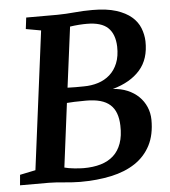

<svg xmlns="http://www.w3.org/2000/svg" viewBox="-54 -804 763 861"><g transform="rotate(-5 328.0 -373.5)"><path d="M6.3 -46.9 76.7 -61.5 156.7 -683.6 88.9 -695.8 95.2 -747.1H235.8Q274.4 -747.6 312.7 -751.2Q351.1 -754.9 393.6 -754.9Q458 -754.9 500.7 -741.2Q543.5 -727.5 569.3 -705.1Q595.2 -682.6 606.4 -653.8Q617.7 -625 618.7 -594.7Q620.6 -514.6 577.6 -465.6Q534.7 -416.5 454.1 -394Q490.2 -392.1 519.8 -379.6Q549.3 -367.2 570.3 -346.7Q591.3 -326.2 602.8 -299.3Q614.3 -272.5 614.7 -241.7Q615.2 -174.3 590.6 -126.7Q565.9 -79.1 520.8 -49.1Q475.6 -19 412.4 -5.4Q349.1 8.3 272.5 8.3Q256.3 8.3 238 7.1Q219.7 5.9 200.9 4.2Q182.1 2.4 164.3 1.2Q146.5 0 131.8 0H2ZM252.4 -417.5Q270.5 -416.5 288.6 -416.7Q306.6 -417 325.7 -417Q359.9 -417 390.1 -426.5Q420.4 -436 443.1 -456.1Q465.8 -476.1 478.5 -507.3Q491.2 -538.6 490.2 -582Q488.3 -638.2 458.5 -666.7Q428.7 -695.3 363.3 -695.3Q357.9 -695.3 348.6 -695.1Q339.4 -694.8 328.6 -694.1Q317.9 -693.4 307.1 -692.1Q296.4 -690.9 287.6 -689.5ZM207 -62Q215.3 -59.6 227.1 -57.6Q238.8 -55.7 251 -54.4Q263.2 -53.2 274.4 -52.5Q285.6 -51.8 293.5 -51.8Q336.4 -51.8 370.4 -61.8Q404.3 -71.8 427.7 -93Q451.2 -114.3 463.1 -147.7Q475.1 -181.2 473.6 -228Q472.7 -259.3 464.1 -282.7Q455.6 -306.2 438.2 -321.8Q420.9 -337.4 394 -345Q367.2 -352.5 330.1 -352.5Q296.4 -352.5 276.9 -351.6Q257.3 -350.6 243.7 -349.6Z"/></g></svg>

Font: Brush Lettering One
Style: Bold Italic
Weight: 400
Italic angle: -7°
Designer: Eben Sorkin
Foundry: Eben Sorkin
Version: Version 1.001